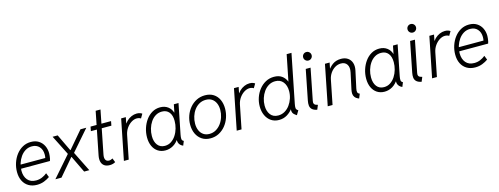

<svg xmlns="http://www.w3.org/2000/svg" viewBox="-19 -1555 6156 2367"><g transform="rotate(-15 3059.5 -372.0)"><path d="M245.1 7.8Q184.6 7.8 139.6 -18.6Q94.7 -44.9 70.1 -93.5Q45.4 -142.1 45.4 -208Q45.4 -268.1 64.2 -324.2Q83 -380.4 117.4 -425.3Q151.9 -470.2 199.5 -496.6Q247.1 -522.9 305.2 -522.9Q363.8 -522.9 404.8 -496.6Q445.8 -470.2 467 -426.3Q488.3 -382.3 488.3 -329.6Q488.3 -313.5 486.1 -295.4Q483.9 -277.3 480.7 -261.2Q477.5 -245.1 473.1 -234.9H89.8L99.1 -285.6H427.2Q429.7 -297.4 430.7 -308.6Q431.6 -319.8 431.6 -330.1Q431.6 -391.1 397.2 -429.2Q362.8 -467.3 303.7 -467.3Q257.8 -467.3 220.9 -445.1Q184.1 -422.9 157.7 -385.5Q131.3 -348.1 116.9 -302.2Q102.5 -256.3 102.5 -209.5Q102.5 -136.2 140.1 -91.8Q177.7 -47.4 248 -47.4Q289.1 -47.4 324.2 -62.3Q359.4 -77.1 388.7 -101.1L409.7 -47.4Q378.4 -24.9 336.7 -8.5Q294.9 7.8 245.1 7.8Z M846.7 0 743.7 -213.9H739.7L708 -261.2V-265.1L582 -515.1H647L749.5 -300.3H754.4L787.1 -256.3V-252.4L912.6 0ZM479.5 0 708 -261.2V-265.1L749.5 -300.3H754.4L937.5 -515.1H1012.2L787.1 -256.3V-252.4L743.7 -213.9H739.7L557.6 0Z M1175.3 5.4Q1131.3 5.4 1105 -13.2Q1078.6 -31.7 1069.8 -65.4Q1061 -99.1 1069.8 -144.5L1177.7 -687H1239.3L1131.3 -141.6Q1122.6 -99.1 1135.3 -75.2Q1147.9 -51.3 1180.7 -51.3Q1191.9 -51.3 1204.3 -55.9Q1216.8 -60.5 1225.6 -65.9L1246.1 -13.7Q1232.4 -4.9 1213.9 0.2Q1195.3 5.4 1175.3 5.4ZM1055.7 -459.5 1066.4 -515.1H1328.1L1317.4 -459.5Z M1354 0 1457 -515.1H1516.6L1501.5 -438.5H1511.2L1486.8 -409.2Q1501.5 -442.4 1528.3 -468.3Q1555.2 -494.1 1588.6 -508.8Q1622.1 -523.4 1656.2 -523.4Q1681.2 -523.4 1699.2 -516.8Q1717.3 -510.3 1724.1 -503.4L1692.9 -450.2Q1687.5 -456.5 1672.4 -460.9Q1657.2 -465.3 1642.1 -465.3Q1608.4 -465.3 1573.7 -444.3Q1539.1 -423.3 1512.2 -386Q1485.4 -348.6 1475.6 -300.8L1415.5 0Z M1884.3 7.8Q1829.1 7.8 1788.6 -19Q1748 -45.9 1726.1 -93.8Q1704.1 -141.6 1704.1 -205.1Q1704.1 -265.1 1722.2 -321.5Q1740.2 -377.9 1773.2 -423.6Q1806.2 -469.2 1852.3 -496.1Q1898.4 -522.9 1954.6 -522.9Q2014.6 -522.9 2055.7 -491.2Q2096.7 -459.5 2108.9 -408.2L2087.4 -416H2135.3L2106.4 -399.9L2129.4 -515.1H2189L2112.3 -130.9Q2106 -99.6 2107.7 -78.1Q2109.4 -56.6 2131.3 -47.4L2108.9 7.8Q2087.4 -1 2073.5 -15.6Q2059.6 -30.3 2054 -49.1Q2048.3 -67.9 2052.2 -89.8L2072.3 -78.1H2028.3L2065.9 -104Q2032.2 -47.4 1985.1 -19.8Q1938 7.8 1884.3 7.8ZM1891.6 -48.3Q1937 -48.3 1972.9 -72Q2008.8 -95.7 2034.2 -134.8Q2059.6 -173.8 2072.8 -221.2Q2085.9 -268.6 2085.9 -315.4Q2085.9 -387.2 2053.5 -426.8Q2021 -466.3 1962.9 -466.3Q1917.5 -466.3 1881.1 -444.1Q1844.7 -421.9 1819.1 -384.3Q1793.5 -346.7 1779.8 -300.3Q1766.1 -253.9 1766.1 -205.6Q1766.1 -133.8 1799.1 -91.1Q1832 -48.3 1891.6 -48.3Z M2460 7.8Q2396.5 7.8 2351.3 -22Q2306.2 -51.8 2282.2 -103Q2258.3 -154.3 2258.3 -218.3Q2258.3 -278.3 2277.8 -333Q2297.4 -387.7 2333.3 -430.4Q2369.1 -473.1 2418.5 -498Q2467.8 -522.9 2526.9 -522.9Q2591.3 -522.9 2635.7 -494.1Q2680.2 -465.3 2703.1 -415.3Q2726.1 -365.2 2726.1 -301.8Q2726.1 -241.7 2706.8 -186Q2687.5 -130.4 2652.1 -86.9Q2616.7 -43.5 2567.9 -17.8Q2519 7.8 2460 7.8ZM2460.9 -48.3Q2506.8 -48.3 2544.2 -70.1Q2581.5 -91.8 2608.6 -128.2Q2635.7 -164.6 2650.1 -209.7Q2664.6 -254.9 2664.6 -301.8Q2664.6 -350.1 2647.9 -387.2Q2631.3 -424.3 2599.9 -445.3Q2568.4 -466.3 2522.9 -466.3Q2476.6 -466.3 2439 -445.1Q2401.4 -423.8 2375 -387.9Q2348.6 -352.1 2334.5 -307.4Q2320.3 -262.7 2320.3 -215.3Q2320.3 -167.5 2336.4 -129.6Q2352.5 -91.8 2384 -70.1Q2415.5 -48.3 2460.9 -48.3Z M2793.9 0 2897 -515.1H2956.5L2941.4 -438.5H2951.2L2926.8 -409.2Q2941.4 -442.4 2968.3 -468.3Q2995.1 -494.1 3028.6 -508.8Q3062 -523.4 3096.2 -523.4Q3121.1 -523.4 3139.2 -516.8Q3157.2 -510.3 3164.1 -503.4L3132.8 -450.2Q3127.4 -456.5 3112.3 -460.9Q3097.2 -465.3 3082 -465.3Q3048.3 -465.3 3013.7 -444.3Q2979 -423.3 2952.1 -386Q2925.3 -348.6 2915.5 -300.8L2855.5 0Z M3560.1 7.8Q3538.6 -5.9 3525.4 -18.8Q3512.2 -31.7 3508.1 -50.3Q3503.9 -68.8 3509.3 -99.1L3522.5 -81.1H3490.2L3519.5 -127.9L3567.4 -368.2L3556.2 -417.5H3565.9L3632.8 -752H3694.3L3570.8 -131.8Q3564.5 -101.6 3566.2 -81.1Q3567.9 -60.5 3592.8 -46.9ZM3334 7.8Q3276.4 7.8 3233.9 -21Q3191.4 -49.8 3168.2 -100.3Q3145 -150.9 3145 -214.8Q3145 -273.4 3164.3 -328.6Q3183.6 -383.8 3218.8 -427.5Q3253.9 -471.2 3302 -497.1Q3350.1 -522.9 3408.2 -522.9Q3467.8 -522.9 3506.6 -495.8Q3545.4 -468.8 3564.9 -421.4Q3584.5 -374 3584.5 -314Q3584.5 -255.4 3566.9 -198.2Q3549.3 -141.1 3516.6 -94.5Q3483.9 -47.9 3437.7 -20Q3391.6 7.8 3334 7.8ZM3338.9 -48.3Q3384.8 -48.3 3422.6 -70.6Q3460.4 -92.8 3487.5 -129.9Q3514.6 -167 3529.5 -212.4Q3544.4 -257.8 3544.4 -304.7Q3544.4 -377.4 3508.5 -421.9Q3472.7 -466.3 3408.7 -466.3Q3362.8 -466.3 3325.4 -444.1Q3288.1 -421.9 3261.5 -384.5Q3234.9 -347.2 3220.5 -301.5Q3206.1 -255.9 3206.1 -209Q3206.1 -137.7 3240.2 -93Q3274.4 -48.3 3338.9 -48.3Z M3819.8 7.8Q3775.9 -1 3755.9 -20.8Q3735.8 -40.5 3732.9 -68.6Q3730 -96.7 3736.8 -130.4L3813 -515.1H3874.5L3794.9 -112.3Q3790 -88.4 3796.1 -76.2Q3802.2 -64 3814.9 -58.1Q3827.6 -52.2 3843.3 -48.8ZM3873 -606.4Q3850.1 -606.4 3834.5 -622.3Q3818.8 -638.2 3818.8 -660.6Q3818.8 -683.1 3834.5 -699Q3850.1 -714.8 3873 -714.8Q3895.5 -714.8 3911.4 -699Q3927.2 -683.1 3927.2 -660.6Q3927.2 -638.2 3911.4 -622.3Q3895.5 -606.4 3873 -606.4Z M4354.5 7.8Q4317.9 -6.8 4302.7 -27.3Q4287.6 -47.9 4286.6 -72Q4285.6 -96.2 4291 -122.1L4335.9 -330.6Q4349.1 -393.1 4325 -430.4Q4300.8 -467.8 4248.5 -467.8Q4207.5 -467.8 4172.1 -446.5Q4136.7 -425.3 4112.1 -389.2Q4087.4 -353 4078.6 -309.1L4017.1 0H3955.6L4058.1 -515.1H4117.7L4103 -441.9H4118.2L4082 -408.7Q4112.3 -460 4156.5 -491.5Q4200.7 -522.9 4263.7 -522.9Q4314.5 -522.9 4349.1 -499.5Q4383.8 -476.1 4397.5 -434.8Q4411.1 -393.6 4399.9 -339.4L4353 -122.6Q4346.2 -91.3 4350.3 -74.2Q4354.5 -57.1 4377.4 -48.3Z M4681.2 7.8Q4626 7.8 4585.4 -19Q4544.9 -45.9 4522.9 -93.8Q4501 -141.6 4501 -205.1Q4501 -265.1 4519 -321.5Q4537.1 -377.9 4570.1 -423.6Q4603 -469.2 4649.2 -496.1Q4695.3 -522.9 4751.5 -522.9Q4811.5 -522.9 4852.5 -491.2Q4893.6 -459.5 4905.8 -408.2L4884.3 -416H4932.1L4903.3 -399.9L4926.3 -515.1H4985.8L4909.2 -130.9Q4902.8 -99.6 4904.5 -78.1Q4906.2 -56.6 4928.2 -47.4L4905.8 7.8Q4884.3 -1 4870.4 -15.6Q4856.4 -30.3 4850.8 -49.1Q4845.2 -67.9 4849.1 -89.8L4869.1 -78.1H4825.2L4862.8 -104Q4829.1 -47.4 4782 -19.8Q4734.9 7.8 4681.2 7.8ZM4688.5 -48.3Q4733.9 -48.3 4769.8 -72Q4805.7 -95.7 4831.1 -134.8Q4856.4 -173.8 4869.6 -221.2Q4882.8 -268.6 4882.8 -315.4Q4882.8 -387.2 4850.3 -426.8Q4817.9 -466.3 4759.8 -466.3Q4714.4 -466.3 4678 -444.1Q4641.6 -421.9 4616 -384.3Q4590.3 -346.7 4576.7 -300.3Q4563 -253.9 4563 -205.6Q4563 -133.8 4595.9 -91.1Q4628.9 -48.3 4688.5 -48.3Z M5151.9 7.8Q5107.9 -1 5087.9 -20.8Q5067.9 -40.5 5064.9 -68.6Q5062 -96.7 5068.8 -130.4L5145 -515.1H5206.5L5127 -112.3Q5122.1 -88.4 5128.2 -76.2Q5134.3 -64 5147 -58.1Q5159.7 -52.2 5175.3 -48.8ZM5205.1 -606.4Q5182.1 -606.4 5166.5 -622.3Q5150.9 -638.2 5150.9 -660.6Q5150.9 -683.1 5166.5 -699Q5182.1 -714.8 5205.1 -714.8Q5227.5 -714.8 5243.4 -699Q5259.3 -683.1 5259.3 -660.6Q5259.3 -638.2 5243.4 -622.3Q5227.5 -606.4 5205.1 -606.4Z M5287.6 0 5390.6 -515.1H5450.2L5435.1 -438.5H5444.8L5420.4 -409.2Q5435.1 -442.4 5461.9 -468.3Q5488.8 -494.1 5522.2 -508.8Q5555.7 -523.4 5589.8 -523.4Q5614.7 -523.4 5632.8 -516.8Q5650.9 -510.3 5657.7 -503.4L5626.5 -450.2Q5621.1 -456.5 5606 -460.9Q5590.8 -465.3 5575.7 -465.3Q5542 -465.3 5507.3 -444.3Q5472.7 -423.3 5445.8 -386Q5418.9 -348.6 5409.2 -300.8L5349.1 0Z M5837.9 7.8Q5777.3 7.8 5732.4 -18.6Q5687.5 -44.9 5662.8 -93.5Q5638.2 -142.1 5638.2 -208Q5638.2 -268.1 5657 -324.2Q5675.8 -380.4 5710.2 -425.3Q5744.6 -470.2 5792.2 -496.6Q5839.8 -522.9 5897.9 -522.9Q5956.5 -522.9 5997.6 -496.6Q6038.6 -470.2 6059.8 -426.3Q6081.1 -382.3 6081.1 -329.6Q6081.1 -313.5 6078.9 -295.4Q6076.7 -277.3 6073.5 -261.2Q6070.3 -245.1 6065.9 -234.9H5682.6L5691.9 -285.6H6020Q6022.5 -297.4 6023.4 -308.6Q6024.4 -319.8 6024.4 -330.1Q6024.4 -391.1 5990 -429.2Q5955.6 -467.3 5896.5 -467.3Q5850.6 -467.3 5813.7 -445.1Q5776.9 -422.9 5750.5 -385.5Q5724.1 -348.1 5709.7 -302.2Q5695.3 -256.3 5695.3 -209.5Q5695.3 -136.2 5732.9 -91.8Q5770.5 -47.4 5840.8 -47.4Q5881.8 -47.4 5917 -62.3Q5952.1 -77.1 5981.4 -101.1L6002.4 -47.4Q5971.2 -24.9 5929.4 -8.5Q5887.7 7.8 5837.9 7.8Z"/></g></svg>

Font: Reddit Sans Light
Style: Italic
Weight: 300
Italic angle: -11.25°
Designer: Stephen Hutchings
Version: Version 1.013